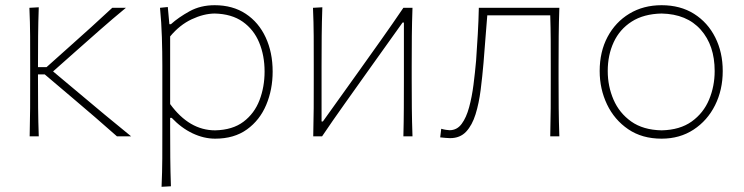

<svg xmlns="http://www.w3.org/2000/svg" viewBox="-20 -524 2860 738"><path d="M94 0Q95.5 -56.5 95.8 -108.5Q96 -160.5 96 -221V-271Q96 -332 95.8 -385Q95.5 -438 93 -494L129 -496Q127 -440 126.5 -386Q126 -332 126 -271V-266H159L248.5 -346Q290 -383 331.2 -420.2Q372.5 -457.5 411.5 -494H464Q412.5 -451.5 364 -408.8Q315.5 -366 268 -324L184 -249.5L279.5 -169.5Q330 -127 381 -84.5Q432 -42 484 0H429.5Q388.5 -36.5 346 -73Q303.5 -109.5 260.5 -146L152 -238H126V-221Q126 -160.5 126.5 -108.5Q127 -56.5 129 0Z M601 194Q603.5 137.5 603.8 84.5Q604 31.5 604 -29V-271Q604 -324.5 602.2 -381.5Q600.5 -438.5 595 -494L625 -497L631 -431H637Q666.5 -457.5 708.8 -480.8Q751 -504 805 -504Q874.5 -504 924.5 -471Q974.5 -438 1001.2 -380.2Q1028 -322.5 1028 -249Q1028 -179.5 1003.2 -120.8Q978.5 -62 929.2 -26.5Q880 9 807 9Q763.5 9 720.2 -11.5Q677 -32 640 -71H634V-29Q634 31.5 634.5 83.5Q635 135.5 637 192ZM807 -23Q874 -24.5 916 -56.2Q958 -88 977.5 -139Q997 -190 997 -249Q997 -310.5 976.2 -360.5Q955.5 -410.5 913 -440.5Q870.5 -470.5 805 -472Q763 -471.5 717 -450Q671 -428.5 634 -384V-124Q707.5 -23 807 -23Z M1184 0Q1185.5 -56.5 1185.8 -108.5Q1186 -160.5 1186 -221V-271Q1186 -332 1185.8 -385Q1185.5 -438 1183 -494L1219 -496Q1217 -439.5 1216.5 -385.8Q1216 -332 1216 -271V-57H1221L1358 -248.5Q1401.5 -309.5 1445.5 -371.5Q1489.5 -433.5 1530.5 -494H1565.5Q1563.5 -438 1563 -385Q1562.5 -332 1562.5 -271V-221Q1562.5 -160.5 1563 -108.5Q1563.5 -56.5 1565.5 0H1530.5Q1532 -56.5 1532.2 -108.5Q1532.5 -160.5 1532.5 -221V-437.5H1527.5L1391.5 -247Q1347.5 -185 1303.5 -123.2Q1259.5 -61.5 1218 0Z M1710 7Q1703.5 7 1692.5 6Q1681.5 5 1672 4L1676 -29Q1684.5 -26.5 1693.8 -25Q1703 -23.5 1708 -23.5Q1736.5 -23.5 1754.5 -47.8Q1772.5 -72 1783.2 -111.8Q1794 -151.5 1800 -198.5Q1806 -245.5 1810 -291Q1813.5 -341.5 1816.5 -392.8Q1819.5 -444 1820.5 -494H2130Q2128 -438 2127.5 -385Q2127 -332 2127 -271V-221Q2127 -160.5 2127.5 -108.5Q2128 -56.5 2130 0H2095Q2096.5 -56.5 2096.8 -108.5Q2097 -160.5 2097 -221V-271Q2097 -325 2096.8 -370.8Q2096.5 -416.5 2095 -465H1853Q1849.5 -420.5 1845.8 -374.8Q1842 -329 1838.5 -282Q1834 -229.5 1827.5 -178.2Q1821 -127 1808 -85Q1795 -43 1771.8 -18Q1748.5 7 1710 7Z M2523 9Q2448 9 2394.8 -27.2Q2341.5 -63.5 2313.2 -122.8Q2285 -182 2285 -251Q2285 -325 2315.2 -382Q2345.5 -439 2399.2 -471.5Q2453 -504 2523 -504Q2595 -504 2647.8 -470.8Q2700.5 -437.5 2729.2 -380.2Q2758 -323 2758 -251Q2758 -178.5 2728.5 -119.5Q2699 -60.5 2646 -25.8Q2593 9 2523 9ZM2523 -23Q2593.5 -24.5 2638.8 -57Q2684 -89.5 2705.5 -141Q2727 -192.5 2727 -251Q2727 -349.5 2673.5 -409.8Q2620 -470 2523 -472Q2454 -470.5 2408 -441Q2362 -411.5 2339 -362Q2316 -312.5 2316 -251Q2316 -192.5 2338.2 -141Q2360.5 -89.5 2406.2 -57Q2452 -24.5 2523 -23Z"/></svg>

Font: Commissioner Flair Thin
Style: Regular
Weight: 100
Designer: Kostas Bartsokas
Foundry: Kostas Bartsokas
Version: Version 1.000; ttfautohint (v1.8.3)